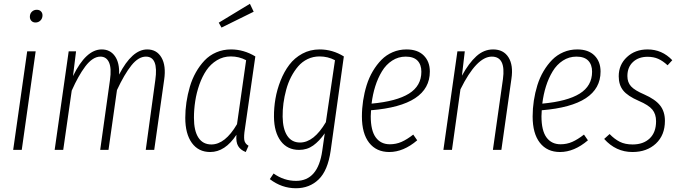

<svg xmlns="http://www.w3.org/2000/svg" viewBox="-20 -794 3605 1017"><path d="M168 -674.8Q154.8 -674.8 146.5 -683.3Q138.2 -691.9 138.2 -705.1Q138.2 -721.7 148.7 -731.9Q159.2 -742.2 174.8 -742.2Q188.5 -742.2 196.8 -733.9Q205.1 -725.6 205.1 -712.9Q205.1 -696.3 194.3 -685.5Q183.6 -674.8 168 -674.8ZM168.9 -522 95.2 0H49.8L124 -522Z M759.8 -532.2Q810.5 -532.2 835.4 -489Q860.4 -445.8 849.6 -372.1L796.9 0H752L802.7 -370.1Q820.3 -494.1 752.9 -494.1Q713.4 -494.1 676 -447.5Q638.7 -400.9 599.6 -316.9L554.7 0H510.7L562.5 -370.1Q571.3 -432.1 557.6 -463.1Q543.9 -494.1 511.7 -494.1Q491.2 -494.1 470.9 -480.7Q450.7 -467.3 431.6 -441.9Q412.6 -416.5 395.3 -385.5Q377.9 -354.5 359.9 -314L314.9 0H269.5L343.8 -522H382.8L366.7 -391.1Q435.5 -532.2 518.6 -532.2Q563.5 -532.2 588.6 -496.8Q613.8 -461.4 610.8 -398.9Q679.7 -532.2 759.8 -532.2Z M1303.7 -773.9 1323.7 -731.9 1153.3 -647.9 1138.7 -673.8ZM1203.6 -532.2Q1271 -532.2 1332.5 -495.1L1277.3 -111.8Q1271 -72.8 1273.9 -53Q1276.9 -33.2 1296.4 -22L1281.7 11.2Q1253.9 0.5 1241.5 -20.3Q1229 -41 1232.4 -80.1Q1172.4 11.2 1093.3 11.2Q1031.2 11.2 996.3 -36.9Q961.4 -85 961.4 -169.9Q961.4 -210.9 967.5 -252.2Q973.6 -293.5 985.6 -334.5Q997.6 -375.5 1017.6 -410.9Q1037.6 -446.3 1063.5 -473.6Q1089.4 -501 1125.5 -516.6Q1161.6 -532.2 1203.6 -532.2ZM1202.6 -495.1Q1162.6 -495.1 1129.2 -474.9Q1095.7 -454.6 1073.5 -421.9Q1051.3 -389.2 1036.1 -346.2Q1021 -303.2 1014.2 -258.8Q1007.3 -214.4 1007.3 -169.9Q1007.3 -101.1 1031 -64.9Q1054.7 -28.8 1099.6 -28.8Q1172.4 -28.8 1235.4 -136.2L1283.7 -475.1Q1246.1 -495.1 1202.6 -495.1Z M1673.3 -532.2Q1741.2 -532.2 1801.3 -495.1L1731.4 4.9Q1716.3 109.4 1668 156.2Q1619.6 203.1 1547.4 203.1Q1472.2 203.1 1409.2 154.8L1429.2 125Q1483.9 164.1 1548.3 164.1Q1664.6 164.1 1687 3.9L1700.2 -87.9Q1671.4 -46.4 1638.9 -23.2Q1606.4 0 1564.5 0Q1502.4 0 1467.3 -46.6Q1432.1 -93.3 1431.2 -174.8Q1430.7 -222.7 1439 -271Q1447.3 -319.3 1466.1 -366.9Q1484.9 -414.6 1512.5 -450.9Q1540 -487.3 1581.5 -509.8Q1623 -532.2 1673.3 -532.2ZM1672.4 -495.1Q1638.7 -495.1 1609.6 -481.2Q1580.6 -467.3 1559.6 -442.9Q1538.6 -418.5 1522.2 -387Q1505.9 -355.5 1496.1 -319.3Q1486.3 -283.2 1481.4 -247.1Q1476.6 -210.9 1477.1 -175.8Q1478 -110.4 1501.7 -74.7Q1525.4 -39.1 1569.3 -39.1Q1642.6 -39.1 1706.1 -147L1754.4 -475.1Q1716.8 -495.1 1672.4 -495.1Z M2256.8 -415Q2256.8 -235.4 1945.3 -210Q1943.8 -193.4 1943.8 -178.2Q1943.8 -102.1 1970.5 -65.9Q1997.1 -29.8 2044.9 -29.8Q2078.1 -29.8 2106.9 -42.5Q2135.7 -55.2 2168.9 -81.1L2189.9 -50.8Q2117.2 11.2 2042 11.2Q1973.6 11.2 1935.3 -37.8Q1897 -86.9 1897 -176.8Q1897 -218.8 1903.3 -260.7Q1909.7 -302.7 1922.1 -342.8Q1934.6 -382.8 1954.8 -417Q1975.1 -451.2 2000.5 -477.1Q2025.9 -502.9 2060.1 -517.6Q2094.2 -532.2 2133.3 -532.2Q2192.4 -532.2 2224.6 -500Q2256.8 -467.8 2256.8 -415ZM2128.9 -494.1Q2089.8 -494.1 2057.4 -473.1Q2024.9 -452.1 2003.2 -416.3Q1981.4 -380.4 1967.8 -337.2Q1954.1 -293.9 1948.2 -245.1Q2080.6 -257.3 2146.2 -298.1Q2211.9 -338.9 2211.9 -414.1Q2211.9 -451.7 2191.4 -472.9Q2170.9 -494.1 2128.9 -494.1Z M2591.8 -532.2Q2647 -532.2 2673.3 -490.5Q2699.7 -448.7 2689 -377L2635.7 0H2590.8L2644 -375Q2660.2 -494.1 2585 -494.1Q2504.4 -494.1 2418.9 -320.8L2374 0H2328.6L2402.8 -522H2441.9L2426.8 -393.1Q2463.4 -460 2503.2 -496.1Q2543 -532.2 2591.8 -532.2Z M3161.1 -415Q3161.1 -235.4 2849.6 -210Q2848.1 -193.4 2848.1 -178.2Q2848.1 -102.1 2874.8 -65.9Q2901.4 -29.8 2949.2 -29.8Q2982.4 -29.8 3011.2 -42.5Q3040 -55.2 3073.2 -81.1L3094.2 -50.8Q3021.5 11.2 2946.3 11.2Q2877.9 11.2 2839.6 -37.8Q2801.3 -86.9 2801.3 -176.8Q2801.3 -218.8 2807.6 -260.7Q2814 -302.7 2826.4 -342.8Q2838.9 -382.8 2859.1 -417Q2879.4 -451.2 2904.8 -477.1Q2930.2 -502.9 2964.4 -517.6Q2998.5 -532.2 3037.6 -532.2Q3096.7 -532.2 3128.9 -500Q3161.1 -467.8 3161.1 -415ZM3033.2 -494.1Q2994.1 -494.1 2961.7 -473.1Q2929.2 -452.1 2907.5 -416.3Q2885.7 -380.4 2872.1 -337.2Q2858.4 -293.9 2852.5 -245.1Q2984.9 -257.3 3050.5 -298.1Q3116.2 -338.9 3116.2 -414.1Q3116.2 -451.7 3095.7 -472.9Q3075.2 -494.1 3033.2 -494.1Z M3410.2 -532.2Q3486.8 -532.2 3541 -475.1L3516.1 -448.2Q3490.7 -471.7 3466.3 -482.4Q3441.9 -493.2 3410.2 -493.2Q3362.3 -493.2 3332.8 -465.6Q3303.2 -438 3303.2 -391.1Q3303.2 -357.9 3322.5 -336.7Q3341.8 -315.4 3392.1 -293.9Q3450.7 -268.1 3476.3 -235.6Q3502 -203.1 3502 -153.8Q3502 -78.1 3454.1 -33.4Q3406.2 11.2 3330.1 11.2Q3242.2 11.2 3180.2 -58.1L3209 -84Q3234.9 -57.1 3262.9 -43Q3291 -28.8 3331.1 -28.8Q3387.7 -28.8 3421.4 -60.8Q3455.1 -92.8 3455.1 -151.9Q3455.1 -189.5 3435.5 -213.4Q3416 -237.3 3363.3 -259.8Q3304.7 -285.2 3281 -314.7Q3257.3 -344.2 3257.3 -390.1Q3257.3 -451.2 3300.8 -491.7Q3344.2 -532.2 3410.2 -532.2Z"/></svg>

Font: Fira Sans Compressed ExtraLight
Style: Italic
Weight: 250
Width: 3
Italic angle: -8°
Designer: Carrois Corporate & Edenspiekermann AG
Foundry: Carrois Corporate GbR & Edenspiekermann AG
Version: Version 4.203;PS 004.203;hotconv 1.0.88;makeotf.lib2.5.64775